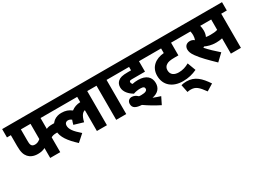

<svg xmlns="http://www.w3.org/2000/svg" viewBox="-34 -1395 3289 2436"><g transform="rotate(-30 1610.5 -177.0)"><path d="M625 -500V-622H0V-500H57V-340C57 -249 73 -208 102 -174C129 -144 172 -121 237 -121C277 -121 311 -127 345 -145V0H492V-217C512 -229 533 -235 572 -235H631V-357H579C539 -357 514 -352 492 -341V-500ZM204 -500H345V-277C324 -258 298 -243 266 -243C245 -243 231 -248 221 -258C207 -273 204 -291 204 -342Z M552 -500H1029V-423C978 -421 933 -406 897 -377C852 -410 813 -425 750 -425C676 -425 582 -383 582 -260C582 -169 646 -82 755 18L855 -71C765 -149 729 -198 729 -250C729 -279 746 -301 778 -301C798 -301 814 -293 829 -281C821 -261 815 -240 809 -217L944 -177C965 -268 997 -299 1029 -305V0H1176V-500H1258V-622H552Z M1459 -500H1541V-622H1244V-500H1312V0H1459Z M1771 -192C1819 -192 1834 -179 1834 -156C1834 -129 1808 -113 1746 -113C1736 -113 1724 -113 1712 -115C1684 -141 1656 -154 1626 -154C1593 -154 1561 -133 1561 -87C1561 -26 1609 -6 1689 -1C1753 44 1829 90 1906 128L1957 25C1925 15 1887 2 1851 -12C1943 -30 1981 -84 1981 -154C1981 -240 1923 -300 1804 -300C1769 -300 1745 -297 1719 -291C1710 -302 1704 -311 1704 -325C1704 -332 1706 -337 1711 -341C1717 -345 1724 -347 1743 -347H1934V-500H2025V-622H1527V-500H1789V-450H1743C1659 -450 1626 -439 1598 -416C1573 -395 1561 -367 1561 -330C1561 -264 1615 -208 1673 -175C1703 -186 1740 -192 1771 -192Z M2527 -500V-622H2011V-500H2258V-432C2138 -423 2041 -354 2041 -224C2041 -82 2145 0 2294 0C2373 0 2438 -17 2500 -46L2455 -167C2407 -140 2360 -124 2303 -124C2238 -124 2189 -152 2189 -219C2189 -252 2203 -276 2228 -291C2252 -307 2286 -314 2349 -314H2404V-500Z M2249 33 2272 146C2287 142 2304 140 2321 140C2394 140 2430 174 2498 268L2596 208C2520 96 2450 23 2325 23C2297 23 2272 27 2249 33Z M3139 -500H3221V-622H2513V-500H2688C2692 -483 2695 -464 2695 -444C2695 -420 2691 -397 2682 -376C2664 -391 2644 -399 2619 -399C2562 -399 2539 -360 2539 -321C2539 -291 2550 -258 2580 -217C2631 -145 2703 -74 2797 17L2895 -76C2836 -127 2772 -187 2727 -239C2732 -242 2738 -245 2743 -249C2781 -231 2834 -214 2900 -214C2931 -214 2962 -217 2992 -224V0H3139ZM2888 -336C2864 -336 2843 -337 2823 -341C2834 -364 2841 -391 2841 -425C2841 -455 2837 -480 2831 -500H2992V-348C2958 -338 2928 -336 2888 -336Z"/></g></svg>

Font: Noto Sans SemiCondensed ExtraBold
Style: Italic
Weight: 800
Width: 4
Italic angle: -12°
Designer: Monotype Design Team
Foundry: Monotype Imaging Inc.
Version: Version 2.013